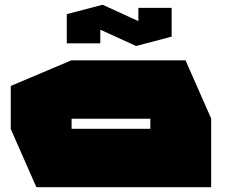

<svg xmlns="http://www.w3.org/2000/svg" viewBox="-20 -782 947 802"><path d="M279 -286V-530H755L862 -287V-286ZM132 0 25 -243V-244H608V0ZM25 -244V-423L278 -530H279V-244ZM608 0V-286H862V0ZM259 -601V-722L399 -703V-601ZM558 -640V-749H697V-630ZM548 -590 259 -722V-723L408 -762H409L697 -630V-629L549 -590Z"/></svg>

Font: Foldit Black
Style: Regular
Weight: 900
Version: Version 1.003